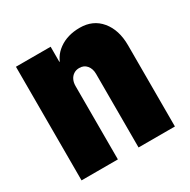

<svg xmlns="http://www.w3.org/2000/svg" viewBox="-129 -665 776 786"><g transform="rotate(-30 259.0 -272.5)"><path d="M39.1 0V-537.1H203.1V-465.8H226.6L197.3 -438.5Q205.6 -486.8 245.8 -515.9Q286.1 -544.9 344.7 -544.9Q407.2 -544.9 443.8 -500.7Q480.5 -456.5 480.5 -383.8V0H308.6V-347.7Q308.6 -372.1 295.7 -387.7Q282.7 -403.3 260.7 -403.3Q245.6 -403.3 234.4 -396Q223.1 -388.7 217 -376Q210.9 -363.3 210.9 -346.7V0Z"/></g></svg>

Font: Reddit Sans Condensed Black
Style: Regular
Weight: 900
Designer: Stephen Hutchings
Foundry: Reddit
Version: Version 1.014